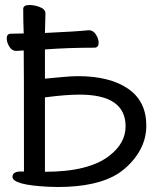

<svg xmlns="http://www.w3.org/2000/svg" viewBox="-20 -731 644 769"><path d="M160 -43Q337 -43 419 -108Q483 -158 483 -225Q483 -352 299 -352Q243 -352 160 -341ZM211 18 174 17Q30 10 30 -23Q30 -41 56 -44H76Q76 -503 75 -529L45 -527Q28 -527 17.5 -544Q7 -561 7 -577Q7 -596 24 -596L75 -597Q73 -643 73 -695Q73 -711 98 -711Q118 -711 140 -702.5Q162 -694 162 -677L160 -599Q290 -605 336 -610Q353 -610 364 -593Q375 -576 375 -560Q375 -540 358 -540Q253 -540 160 -533V-416Q185 -418 225 -422Q265 -426 292 -426Q419 -426 492.5 -376Q566 -326 566 -228Q566 -170 535.5 -120.5Q505 -71 455 -37Q370 18 211 18Z"/></svg>

Font: LXGW WenKai Medium
Style: Regular
Weight: 500
Designer: LXGW / Fontworks Inc.
Foundry: LXGW / Fontworks Inc.
Version: Version 1.501; October 10, 2024